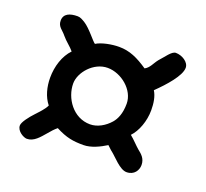

<svg xmlns="http://www.w3.org/2000/svg" viewBox="-91 -664 749 698"><g transform="rotate(20 283.5 -315.0)"><path d="M531 -514C531 -536 503 -553 479 -553C463 -553 446 -525 428 -506C415 -490 409 -470 391 -461C351 -488 319 -503 278 -503C250 -503 212 -496 191 -483C182 -488 152 -529 128 -544C118 -550 109 -556 98 -556C68 -556 45 -547 45 -520C45 -496 63 -490 77 -472C90 -456 109 -443 121 -428C94 -400 80 -356 80 -312C80 -277 89 -241 110 -215C103 -199 85 -181 74 -169C56 -150 36 -124 36 -111C36 -89 64 -74 76 -74C103 -74 121 -97 140 -119C149 -130 159 -141 169 -149C211 -127 238 -123 277 -123C307 -123 339 -139 363 -154C367 -151 378 -139 383 -136C401 -122 432 -84 458 -84C488 -84 501 -107 501 -127C501 -152 485 -165 471 -176C459 -186 443 -204 427 -217C450 -241 466 -284 466 -326C466 -353 462 -379 450 -398C487 -434 531 -483 531 -514ZM374 -318C374 -280 363 -256 350 -241C330 -218 302 -202 274 -202C208 -202 166 -265 166 -321C166 -364 211 -417 265 -417C318 -417 374 -371 374 -318Z"/></g></svg>

Font: Itim
Style: Regular
Weight: 400
Designer: CadsonDemak Team
Foundry: Pablo Impallari
Version: Version 1.002;PS 001.002;hotconv 1.0.88;makeotf.lib2.5.64775